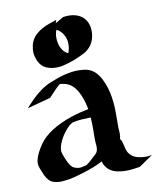

<svg xmlns="http://www.w3.org/2000/svg" viewBox="-86 -827 765 908"><g transform="rotate(-10 297.0 -373.0)"><path d="M39.1 -359.6Q48.6 -369.4 57.7 -379.4Q66.9 -389.4 76.7 -398.9Q96.7 -418.7 119.9 -435.3Q143.1 -451.9 169.4 -462.4Q186.3 -469.2 203.5 -475.3Q220.7 -481.4 238.3 -485.8Q255.9 -490.2 273.9 -492.7Q292 -495.1 310.3 -494.6Q321.5 -494.1 332.5 -492.9Q343.5 -491.7 354.2 -487.8Q367.4 -483.2 377.9 -474.9Q388.4 -466.6 396.5 -456.1Q404.5 -445.6 410.8 -433.5Q417 -421.4 421.9 -408.9Q430.7 -386.7 435.4 -365Q440.2 -343.3 442.5 -321.4Q444.8 -299.6 445.2 -277.1Q445.6 -254.6 445.3 -231.2Q445.3 -221.2 445.1 -211.4Q444.8 -201.7 445.3 -191.7Q445.8 -184.8 446.3 -178.1Q446.8 -171.4 446.8 -164.7Q446.8 -158 445.8 -151.5Q444.8 -145 442.4 -138.4L445.1 -139.6Q450 -131.6 452.4 -123.7Q454.8 -115.7 456.5 -108Q458.3 -100.3 460 -93Q461.7 -85.7 464.8 -78.6Q468 -71.5 473.5 -64.8Q479 -58.1 488.3 -51.5Q492.9 -48.1 499.9 -45.5Q506.8 -43 512 -41.5Q519.8 -39.6 527.5 -38.6Q535.2 -37.6 543 -37.1Q551.8 -36.6 561 -37.4Q570.3 -38.1 578.9 -40L512.7 5.4Q496.8 8.1 478 10.3Q459.2 12.5 440.2 12.1Q421.1 11.7 403.2 7.7Q385.3 3.7 371.1 -5.9Q366.9 -8.8 364.1 -11.1Q361.3 -13.4 359.1 -15.9Q356.9 -18.3 354.9 -21.1Q352.8 -23.9 349.9 -28.1Q345.9 -33.4 343.6 -39.3Q341.3 -45.2 339.8 -51.5Q318.6 -40 296.1 -31.2Q273.7 -22.5 249 -14.9Q221.9 -6.3 194.7 0.6Q167.5 7.6 139.2 9Q133.1 9.5 125.9 9.2Q118.7 8.8 111.3 7.4Q104 6.1 97.3 3.8Q90.6 1.5 85.4 -2.2Q74 -10.7 66.3 -23.4Q58.6 -36.1 54 -49.3Q52 -54.7 49.6 -60.2Q47.1 -65.7 45 -71.3Q43 -76.9 41.6 -82.8Q40.3 -88.6 40.3 -94.5Q40.5 -103.5 42.6 -112.3Q44.7 -121.1 48 -129.5Q51.3 -137.9 55.5 -146Q59.8 -154.1 64.2 -161.6Q72.3 -175.5 81.8 -188Q91.3 -200.4 103 -211.4Q119.4 -227.1 140.9 -240.4Q162.4 -253.7 185.9 -264.5Q209.5 -275.4 233.5 -283.4Q257.6 -291.5 279.1 -296.9Q289.3 -299.3 299.4 -301.5Q309.6 -303.7 320.1 -305.7Q316.9 -323.7 311.9 -341.3Q306.9 -358.9 299.3 -376Q293.7 -388.4 287.1 -399.3Q280.5 -410.2 272.1 -418.9Q263.7 -427.7 253.1 -434Q242.4 -440.2 228.8 -443.4Q223.6 -444.6 218.4 -445.1Q213.1 -445.6 207.5 -445.8Q192.1 -433.1 178.8 -418.5Q165.5 -403.8 151.4 -389.6ZM238.8 -732.2 278.3 -755.4Q290 -757.1 302 -757.4Q314 -757.8 325.6 -756Q337.2 -754.2 348 -749.9Q358.9 -745.6 368.7 -738.3Q378.9 -730.5 385.7 -719.7Q392.6 -709 396.1 -696.7Q399.7 -684.3 400.1 -671Q400.6 -657.7 398.4 -644.7Q396.2 -631.6 391.2 -619.6Q386.2 -607.7 378.9 -597.9Q372.3 -589.4 362.9 -581.4Q353.5 -573.5 343.8 -568.6Q328.9 -561 316.5 -555.4Q304.2 -549.8 292.2 -545.3Q280.3 -540.8 267.6 -537Q254.9 -533.2 239.3 -529.5Q227.3 -526.6 213.3 -525.9Q199.2 -525.1 185.3 -527.3Q171.4 -529.5 158.8 -534.9Q146.2 -540.3 137.2 -549.6Q128.7 -558.3 123 -570.1Q117.4 -581.8 114.3 -593.5Q111.6 -603.5 111 -612.1Q110.4 -620.6 111.3 -630.9Q112.3 -640.9 114.3 -649.5Q116.2 -658.2 120.4 -667Q128.4 -684.8 142.5 -697.8Q156.5 -710.7 173.3 -720Q190.2 -729.2 208.6 -735.8Q227.1 -742.4 244.4 -747.8ZM326.4 -203.1Q326.4 -218.8 326.2 -234.3Q325.9 -249.8 324.7 -265.1Q302.2 -264.6 280.3 -263.2Q258.3 -261.7 236.3 -256.6Q232.7 -254.4 230.1 -252.9Q227.5 -251.5 225.2 -249.9Q222.9 -248.3 220.3 -246.1Q217.8 -243.9 214.6 -240.7Q205.3 -231.7 195.7 -219.2Q186 -206.8 178.1 -192.6Q170.2 -178.5 164.9 -163.8Q159.7 -149.2 159.4 -135.7Q159.4 -128.7 161.6 -121.5Q163.8 -114.3 166.3 -107.9Q168.9 -100.8 172.7 -91.6Q176.5 -82.3 181.4 -73.2Q186.3 -64.2 192.1 -56.9Q198 -49.6 204.6 -46.4Q210.9 -43.5 218.9 -41.5Q226.8 -39.6 233.9 -40L242.9 -40.8H243.7H242.9Q243.4 -40.8 243.5 -40.9Q243.7 -41 244.1 -41Q246.6 -41.7 249.1 -43.1Q251.7 -44.4 252.9 -43.2L266.1 -46.9Q276.9 -53.7 286 -62.3Q295.2 -70.8 304.4 -79.3Q310.3 -85 316.3 -90.2Q322.3 -95.5 325.2 -103.3Q327.1 -108.9 327.8 -114.7Q328.4 -120.6 328.1 -126.7Q327.9 -132.8 327.1 -138.8Q326.4 -144.8 326.2 -150.4Q325.4 -163.6 325.9 -176.8Q326.4 -189.9 326.4 -203.1ZM281 -631.6Q280.3 -643.1 276.9 -653.7Q273.4 -664.3 267.7 -673.5Q262 -682.6 254.3 -689.8Q246.6 -697 237.1 -701.7Q230.5 -686.3 229.9 -668.5Q229.2 -650.6 233.4 -634.8Q238 -617.2 247.8 -603.4Q257.6 -589.6 272.9 -582.5Q277.8 -594.2 279.8 -606.6Q281.7 -618.9 281 -631.6Z"/></g></svg>

Font: Autopia
Style: Bold
Weight: 700
Designer: Antoine Gelgon
Foundry: Antoine Gelgon
Version: 001.000